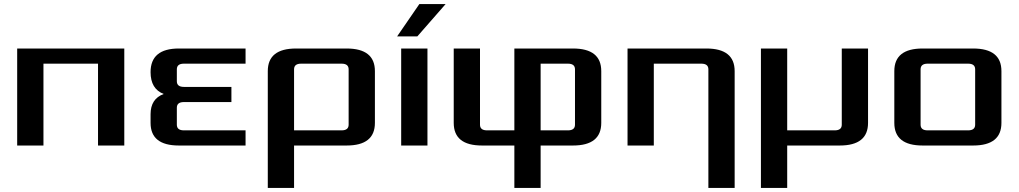

<svg xmlns="http://www.w3.org/2000/svg" viewBox="-20 -720 5040 950"><path d="M65 0V-480H595V0H465V-405H195V0Z M725 -112V-155Q725 -231 790 -255Q725 -280 725 -363Q725 -480 865 -480H1195V-405H890Q855 -405 855 -377V-318Q855 -290 890 -290H1125V-215H890Q855 -215 855 -187V-103Q855 -75 890 -75H1195V0H865Q725 0 725 -112Z M1305 210V-368Q1305 -480 1445 -480H1695Q1835 -480 1835 -368V-112Q1835 0 1695 0H1435V210ZM1435 -75H1670Q1705 -75 1705 -103V-377Q1705 -405 1670 -405H1470Q1435 -405 1435 -377Z M1965 0V-480H2095V0ZM1945 -540 2055 -700H2185L2045 -540Z M2225 -112V-480H2355V-103Q2355 -75 2390 -75H2525V-480H2815Q2955 -480 2955 -368V-112Q2955 0 2815 0H2655V210H2525V0H2365Q2225 0 2225 -112ZM2655 -75H2790Q2825 -75 2825 -103V-377Q2825 -405 2790 -405H2655Z M3085 0V-480H3475Q3615 -480 3615 -368V210H3485V-377Q3485 -405 3450 -405H3215V0Z M3745 210V-480H3875V-75H4110Q4145 -75 4145 -103V-480H4275V-112Q4275 0 4135 0H3875V210Z M4405 -112V-368Q4405 -480 4545 -480H4795Q4935 -480 4935 -368V-112Q4935 0 4795 0H4545Q4405 0 4405 -112ZM4535 -103Q4535 -75 4570 -75H4770Q4805 -75 4805 -103V-377Q4805 -405 4770 -405H4570Q4535 -405 4535 -377Z"/></svg>

Font: Xolonium
Style: Regular
Weight: 400
Designer: Severin Meyer
Version: Version 4.2